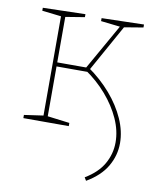

<svg xmlns="http://www.w3.org/2000/svg" viewBox="-85 -590 717 891"><g transform="rotate(10 273.5 -144.5)"><path d="M289 -271 303 -263H148L155 -270V-21L148 -29L259 -15V0H45V-15L142 -29L135 -21V-502L141 -495L45 -506V-520L245 -525V-511L147 -495L155 -502V-275L148 -282H298L288 -276L416 -502L419 -495L322 -506V-520L521 -525V-511L425 -495L435 -502L307 -272L301 -285Q364 -241 410 -187.5Q456 -134 481.5 -76.5Q507 -19 507 37Q507 95 477 146.5Q447 198 382 236L373 221Q432 186 459 138.5Q486 91 486 37Q486 -18 461 -73.5Q436 -129 392 -180Q348 -231 289 -271Z"/></g></svg>

Font: Bitter Thin
Style: Regular
Weight: 100
Designer: Sol Matas, and Bitter project Authors
Foundry: Sol Matas
Version: Version 2.002